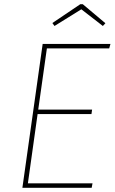

<svg xmlns="http://www.w3.org/2000/svg" viewBox="-20 -889 543 909"><path d="M497 -660H202L161 -370H416L413 -349H158L112 -21H418L414 0H86L182 -681H503ZM228 -780 360 -869H372L479 -779L467 -766L365 -845L238 -766Z"/></svg>

Font: FiraGO Thin
Style: Italic
Weight: 100
Italic angle: -8°
Designer: bBox Type GmbH
Foundry: bBox Type GmbH
Version: Version 1.001